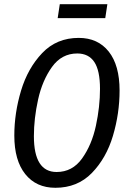

<svg xmlns="http://www.w3.org/2000/svg" viewBox="-20 -880 614 912"><path d="M548 -450Q548 -341 516.5 -235Q485 -129 416.5 -58.5Q348 12 243 12Q152 12 100 -53Q48 -118 48 -236Q48 -343 80 -449.5Q112 -556 180.5 -628Q249 -700 354 -700Q445 -700 496.5 -635Q548 -570 548 -450ZM141 -233Q141 -63 249 -63Q324 -63 370 -127.5Q416 -192 435.5 -282.5Q455 -373 455 -458Q455 -545 428 -585.5Q401 -626 347 -626Q273 -626 227 -562Q181 -498 161 -407.5Q141 -317 141 -233ZM480 -794H254L264 -860H490Z"/></svg>

Font: Fira Sans Extra Condensed
Style: Italic
Weight: 400
Width: 3
Italic angle: -8°
Designer: Carrois Corporate & Edenspiekermann AG
Foundry: Carrois Corporate GbR & Edenspiekermann AG
Version: Version 4.203